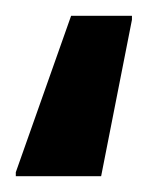

<svg xmlns="http://www.w3.org/2000/svg" viewBox="-20 -33 187 243"><path d="M0 190V185L70 -13H147V-8L108 190Z"/></svg>

Font: Saira SemiCondensed SemiBold
Style: Regular
Weight: 600
Width: 4
Designer: Hector Gatti with collaboration of the Omnibus-Type team
Foundry: Omnibus-Type
Version: Version 1.101